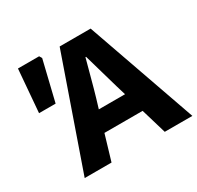

<svg xmlns="http://www.w3.org/2000/svg" viewBox="-154 -904 1114 1084"><g transform="rotate(-30 402.5 -362.0)"><path d="M352 -714H554L805 0H625L576 -165H327L278 0H103ZM537 -296 518 -359 452 -589H448L424 -500Q396 -395 385 -359L366 -296ZM86 -724H224L234 -707L171 -446H63Z"/></g></svg>

Font: Nebula Sans Bold
Style: Regular
Weight: 700
Designer: Paul D. Hunt for Adobe (as Source Sans)
Foundry: Nebula Entertainment & Broadcasting LLC
Version: Version 1.010